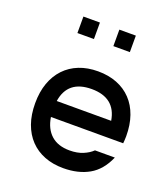

<svg xmlns="http://www.w3.org/2000/svg" viewBox="-103 -589 576 662"><g transform="rotate(20 185.5 -257.5)"><path d="M203.6 -355Q242.2 -355 273.2 -342.8Q304.2 -330.6 325.9 -307.6Q347.7 -284.7 359.1 -252Q370.6 -219.2 370.6 -177.7Q370.6 -169.9 370.1 -163.8Q369.6 -157.7 369.1 -151.4H104Q110.4 -109.9 135.5 -87.4Q160.6 -64.9 203.6 -64.9Q231.4 -64.9 252.4 -73.7Q273.4 -82.5 286.1 -95.2H358.9Q336.9 -44.4 297.6 -22.2Q258.3 0 203.6 0Q165.5 0 134.8 -12Q104 -23.9 82 -46.9Q60.1 -69.8 48.3 -102.8Q36.6 -135.7 36.6 -177.7Q36.6 -219.2 48.3 -252Q60.1 -284.7 81.8 -307.6Q103.5 -330.6 134.3 -342.8Q165 -355 203.6 -355ZM303.7 -210Q290.5 -290 203.6 -290Q116.2 -290 104 -210ZM90.8 -515.1H151.4V-454.6H90.8ZM222.7 -515.1H283.2V-454.6H222.7Z"/></g></svg>

Font: Fibel Vienna LRS
Style: Regular
Weight: 400
Designer: Peter Wiegel
Foundry: Peter Wioegel
Version: Version 000.000